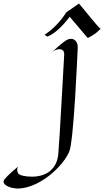

<svg xmlns="http://www.w3.org/2000/svg" viewBox="-269 -719 584 1077"><path d="M167 -452C169 -494 136 -513 104 -494C104 -494 73 -476 19 -422C31 -435 49 -443 64 -443C80 -443 93 -434 91 -411C88 -366 65 72 58 146C50 227 -6 272 -90 272C-125 272 -158 265 -166 255C-166 255 -179 238 -168 216C-223 260 -243 286 -243 286C-264 312 -225 334 -179 338C-132 342 -70 320 -16 283C38 246 93 190 119 133C145 76 165 -409 167 -452ZM295 -557C267 -583 216 -650 174 -699L103 -650C73 -602 30 -556 -19 -524L-4 -514C27 -524 72 -559 122 -625C152 -590 189 -546 223 -506C267 -526 282 -546 295 -557Z"/></svg>

Font: Quintessential
Style: Regular
Weight: 400
Designer: Astigmatic (AOETI)
Foundry: Astigmatic (AOETI)
Version: Version 1.000